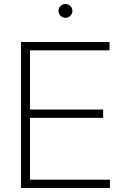

<svg xmlns="http://www.w3.org/2000/svg" viewBox="-20 -937 611 957"><path d="M84.5 0V-727.5H525.9V-686H129.4V-391.1H494.1V-349.6H129.4V-41.5H527.8V0ZM306.2 -848.1Q292 -848.1 281.7 -858.2Q271.5 -868.2 271.5 -882.3Q271.5 -897 281.7 -907Q292 -917 306.2 -917Q320.8 -917 330.8 -907Q340.8 -897 340.8 -882.3Q340.8 -868.7 330.8 -858.4Q320.8 -848.1 306.2 -848.1Z"/></svg>

Font: Inter 28pt ExtraLight
Style: Regular
Weight: 250
Designer: Rasmus Andersson
Foundry: rsms
Version: Version 4.001;git-66647c0bb